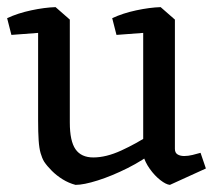

<svg xmlns="http://www.w3.org/2000/svg" viewBox="-20 -504 608 539"><path d="M192 15Q173 10 156 -0.5Q139 -11 125.5 -24.5Q112 -38 104 -50Q98 -60 94 -74Q90 -88 88.5 -110Q87 -132 87 -166V-447L136 -484L176 -449V-160Q176 -108 192 -85Q208 -62 242 -62Q278 -62 320.5 -81.5Q363 -101 401 -126L419 -83Q382 -54 338 -32Q294 -10 254.5 2.5Q215 15 192 15ZM12 -406 0 -453Q30 -467 67.5 -475Q105 -483 136 -484L149 -459L105 -413ZM457 15Q446 14 430 1.5Q414 -11 400.5 -30Q387 -49 382 -68V-82V-447L431 -484L471 -449V-86Q471 -75 478.5 -70.5Q486 -66 497 -66Q508 -66 520.5 -69Q533 -72 543 -75L558 -31ZM307 -406 295 -453Q325 -467 362.5 -475Q400 -483 431 -484L444 -459L400 -413Z"/></svg>

Font: Eczar
Style: Regular
Weight: 400
Designer: Vaibhav Singh
Foundry: Rosetta Type Foundry
Version: Version 2.000